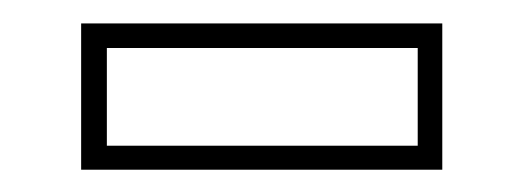

<svg xmlns="http://www.w3.org/2000/svg" viewBox="-20 -708 458 168"><path d="M51 -559.5V-687.5H367V-559.5ZM73.5 -580.5H345.5V-666H73.5Z"/></svg>

Font: Tourney Expanded ExtraLight
Style: Regular
Weight: 200
Width: 7
Designer: Tyler Finck
Foundry: Etcetera Type Co
Version: Version 1.010; ttfautohint (v1.8.3)